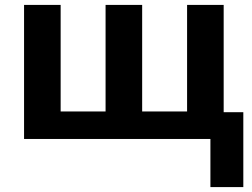

<svg xmlns="http://www.w3.org/2000/svg" viewBox="-20 -566 1025 782"><path d="M891 -546V-109H971V196H837V0H78V-546H227V-112H410V-546H559V-112H742V-546Z"/></svg>

Font: Noto IKEA Arabic
Style: Bold
Weight: 700
Designer: Monotype Design Team
Foundry: Monotype Imaging Inc.
Version: Version 1.200